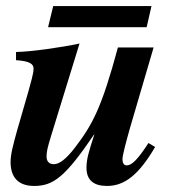

<svg xmlns="http://www.w3.org/2000/svg" viewBox="-20 -606 596 635"><path d="M471 -133C436 -79 416 -59 399 -59C388 -59 385 -70 385 -80C385 -92 397 -137 410 -183L488 -449H370C316 -249 286 -194 228 -118C198 -79 176 -63 158 -63C144 -63 134 -71 134 -88C134 -103 136 -115 150 -160L243 -462C182 -449 84 -435 33 -434V-407C79 -404 91 -394 91 -379C91 -363 82 -333 74 -304L37 -176C23 -126 15 -95 15 -70C15 -17 43 9 93 9C158 9 197 -23 291 -161H292C274 -106 266 -80 266 -51C266 -10 290 9 334 9C394 9 441 -31 493 -120ZM481 -586H156L139 -516H465Z"/></svg>

Font: STIXGeneral
Style: Bold Italic
Weight: 700
Italic angle: -16.33°
Designer: MicroPress Inc., with final additions and corrections provided by Coen Hoffman, Elsevier (retired)
Version: Version 1.1.0